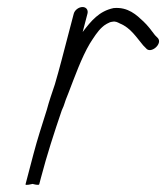

<svg xmlns="http://www.w3.org/2000/svg" viewBox="-20 -534 472 546"><path d="M189.7 -495 154.6 -361C149 -339.7 142.8 -317.3 136 -294C128.3 -270.9 119.3 -245.4 113.2 -222C99.7 -179.3 85.7 -136.2 75.2 -96L52.6 -10C51.5 -5.7 70.4 -10.5 72.9 -11C74.6 -10.5 90.5 -5.9 91.6 -10L96.3 -28C113.5 -93.6 134 -156.6 155.6 -220L160.8 -232C164.8 -244.7 169.4 -257.3 174.8 -270C191.6 -313.5 211.9 -370.5 235.4 -410C246.3 -427.1 257.7 -445.4 270.8 -457C275.3 -461.9 291.6 -472 298.7 -472C308.4 -474.3 314.2 -470.6 321.4 -467C351.5 -454.9 368.6 -426.9 387.1 -405L395 -397C408.3 -379 443.9 -409.7 428.6 -426L420.7 -434C411.4 -446.6 399.7 -462 387.9 -473C368.8 -490.9 344.3 -515 302.9 -511C262 -502.4 239.4 -475 215.1 -443L228.7 -495C231.5 -505.6 225.3 -514 214.7 -514C204.1 -514 192.5 -505.6 189.7 -495Z"/></svg>

Font: Just Breathe
Style: Obl5
Weight: 400
Foundry: Cannot Into Space Fonts
Version: Version 0.72